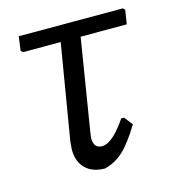

<svg xmlns="http://www.w3.org/2000/svg" viewBox="-78 -523 532 595"><g transform="rotate(-15 187.5 -225.5)"><path d="M188 7Q148 7 125.5 -15Q103 -37 103 -77L105 -101L156 -407H35L29 -413L35 -458H369L375 -452L368 -407H220L172 -111L170 -95Q170 -62 197 -62Q230 -62 276 -130H285L306 -103Q274 -50 248 -26Q222 -2 188 7Z"/></g></svg>

Font: Alegreya Sans
Style: Italic
Weight: 400
Italic angle: -7°
Designer: Juan Pablo del Peral
Foundry: Huerta Tipografica
Version: Version 2.007